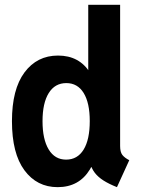

<svg xmlns="http://www.w3.org/2000/svg" viewBox="-20 -772 586 800"><path d="M467.3 7.8Q434.1 -5.4 411.4 -19.8Q388.7 -34.2 375 -52Q361.3 -69.8 356.4 -91.8L377.4 -75.2H338.4L356.4 -137.2V-419.9L335.4 -477.5H347.7V-752H480.5V-163.6Q480.5 -138.2 490 -126.2Q499.5 -114.3 518.6 -104.5ZM220.2 7.8Q133.8 7.8 81.8 -62.5Q29.8 -132.8 29.8 -267.1Q29.8 -399.9 82 -470.2Q134.3 -540.5 221.7 -540.5Q311 -540.5 355.5 -468.3Q399.9 -396 399.9 -268.6Q399.9 -140.1 354.7 -66.2Q309.6 7.8 220.2 7.8ZM255.4 -106.9Q302.7 -106.9 328.4 -148.7Q354 -190.4 354 -267.6Q354 -343.3 328.6 -384.5Q303.2 -425.8 256.3 -425.8Q209 -425.8 183.1 -384.3Q157.2 -342.8 157.2 -267.1Q157.2 -191.4 182.9 -149.2Q208.5 -106.9 255.4 -106.9Z"/></svg>

Font: Reddit Sans Condensed
Style: Bold
Weight: 700
Designer: Stephen Hutchings
Foundry: Reddit
Version: Version 1.014